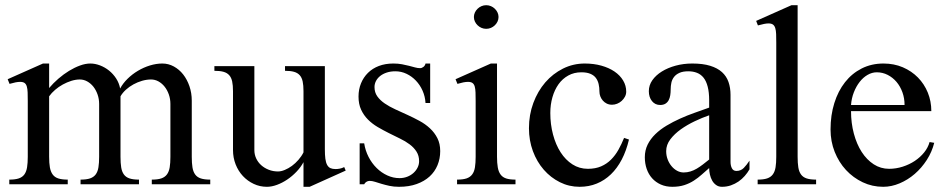

<svg xmlns="http://www.w3.org/2000/svg" viewBox="-20 -716 3677 746"><path d="M87.9 -323.2Q87.9 -342.8 87.4 -356.7Q86.9 -370.6 84.2 -379.9Q81.5 -389.2 75.4 -393.6Q69.3 -397.9 58.1 -397.9Q50.3 -397.9 40.5 -396Q30.8 -394 17.1 -390.1L9.8 -408.2L147 -469.2H170.9V-374Q187 -393.1 207 -410.4Q227.1 -427.7 248.3 -440.7Q269.5 -453.6 290.8 -461.4Q312 -469.2 331.1 -469.2Q349.6 -469.2 368.7 -461.9Q387.7 -454.6 403.8 -441.7Q419.9 -428.7 431.4 -410.9Q442.9 -393.1 446.8 -372.1Q457.5 -392.1 475.6 -409.9Q493.7 -427.7 515.9 -440.9Q538.1 -454.1 562.7 -461.7Q587.4 -469.2 610.8 -469.2Q634.3 -469.2 655.3 -457.8Q676.3 -446.3 691.7 -426.8Q707 -407.2 716.1 -380.9Q725.1 -354.5 725.1 -325.2V-106.9Q725.1 -82.5 727.8 -65.7Q730.5 -48.8 738.3 -38.1Q746.1 -27.3 760.3 -22.7Q774.4 -18.1 796.9 -18.1V0H569.8V-18.1Q592.8 -18.1 606.9 -22.9Q621.1 -27.8 628.9 -38.6Q636.7 -49.3 639.4 -66.2Q642.1 -83 642.1 -106.9V-312Q642.1 -331.5 636 -348.9Q629.9 -366.2 619.6 -379.2Q609.4 -392.1 595.7 -399.7Q582 -407.2 566.9 -407.2Q549.8 -407.2 532.2 -402.1Q514.6 -397 498.5 -388.2Q482.4 -379.4 469.2 -367.4Q456.1 -355.5 448.2 -341.8V-106.9Q448.2 -82.5 450.9 -65.7Q453.6 -48.8 461.4 -38.1Q469.2 -27.3 483.4 -22.7Q497.6 -18.1 520 -18.1V0H293V-18.1Q315.9 -18.1 330.1 -22.9Q344.2 -27.8 352.1 -38.6Q359.9 -49.3 362.5 -66.2Q365.2 -83 365.2 -106.9V-312Q365.2 -331.5 359.1 -348.9Q353 -366.2 342.8 -379.2Q332.5 -392.1 318.8 -399.7Q305.2 -407.2 290 -407.2Q274.4 -407.2 257.3 -401.9Q240.2 -396.5 224.1 -387.7Q208 -378.9 194.1 -366.9Q180.2 -355 170.9 -341.8V-106.9Q170.9 -82.5 173.8 -65.7Q176.8 -48.8 184.6 -38.1Q192.4 -27.3 206.5 -22.7Q220.7 -18.1 243.2 -18.1V0H16.1V-18.1Q39.1 -18.1 53.2 -22.9Q67.4 -27.8 75 -38.6Q82.5 -49.3 85.2 -66.2Q87.9 -83 87.9 -106.9Z M968.3 -459V-132.8Q968.3 -115.7 975.3 -100.6Q982.4 -85.4 994.9 -74.2Q1007.3 -63 1024.2 -56.4Q1041 -49.8 1060.1 -49.8Q1072.3 -49.8 1086.4 -55.7Q1100.6 -61.5 1114.3 -71.5Q1127.9 -81.5 1139.6 -95Q1151.4 -108.4 1159.2 -124V-361.8Q1159.2 -384.3 1156 -399.4Q1152.8 -414.6 1144.5 -423.8Q1136.2 -433.1 1122.3 -437Q1108.4 -440.9 1087.4 -440.9V-459H1242.2V-136.2Q1242.2 -114.3 1244.1 -99.4Q1246.1 -84.5 1251 -75.4Q1255.9 -66.4 1263.9 -62.7Q1272 -59.1 1284.2 -59.1Q1291.5 -59.1 1300.3 -60.8Q1309.1 -62.5 1317.4 -66.9L1323.2 -53.2L1183.1 9.8H1159.2V-85.9Q1148.4 -65.9 1131.8 -48.6Q1115.2 -31.2 1095.9 -18.3Q1076.7 -5.4 1056.2 2.2Q1035.6 9.8 1017.1 9.8Q989.7 9.8 965.8 -1.5Q941.9 -12.7 923.8 -32Q905.8 -51.3 895.5 -77.4Q885.3 -103.5 885.3 -132.8V-361.8Q885.3 -384.3 882.1 -399.4Q878.9 -414.6 870.6 -423.8Q862.3 -433.1 848.4 -437Q834.5 -440.9 813 -440.9V-459Z M1377.4 -159.2H1395Q1399.4 -130.9 1412.1 -106.2Q1424.8 -81.5 1443.4 -63.2Q1461.9 -44.9 1484.9 -34.4Q1507.8 -23.9 1532.2 -23.9Q1548.3 -23.9 1562.3 -29.3Q1576.2 -34.7 1586.4 -43.9Q1596.7 -53.2 1602.5 -64.9Q1608.4 -76.7 1608.4 -89.8Q1608.4 -110.8 1598.4 -126.7Q1588.4 -142.6 1571.8 -155Q1555.2 -167.5 1533.9 -177.7Q1512.7 -188 1490.7 -199Q1468.8 -210 1447.5 -222.4Q1426.3 -234.9 1409.7 -251.5Q1393.1 -268.1 1383.1 -289.8Q1373 -311.5 1373 -340.8Q1373 -368.7 1382.6 -392.1Q1392.1 -415.5 1409.7 -432.9Q1427.2 -450.2 1452.1 -459.7Q1477.1 -469.2 1508.3 -469.2Q1526.9 -469.2 1542 -466.3Q1557.1 -463.4 1569.6 -460.2Q1582 -457 1592.5 -454.1Q1603 -451.2 1612.3 -451.2Q1619.1 -451.2 1625.5 -456.3Q1631.8 -461.4 1633.3 -469.2H1651.4V-315.9H1633.3Q1631.8 -341.3 1621.8 -363.8Q1611.8 -386.2 1595.9 -402.8Q1580.1 -419.4 1559.6 -429.2Q1539.1 -439 1516.1 -439Q1497.6 -439 1482.7 -434.1Q1467.8 -429.2 1457.3 -420.9Q1446.8 -412.6 1440.9 -401.4Q1435.1 -390.1 1435.1 -377.9Q1435.1 -356.9 1446 -341.6Q1457 -326.2 1474.9 -314Q1492.7 -301.8 1515.6 -291.3Q1538.6 -280.8 1562.7 -269.8Q1586.9 -258.8 1609.9 -246.3Q1632.8 -233.9 1650.6 -217.3Q1668.5 -200.7 1679.4 -179.2Q1690.4 -157.7 1690.4 -128.9Q1690.4 -99.6 1679.9 -74.2Q1669.4 -48.8 1649.2 -30.3Q1628.9 -11.7 1599.1 -1Q1569.3 9.8 1530.3 9.8Q1509.8 9.8 1492.9 6.1Q1476.1 2.4 1462.4 -1.7Q1448.7 -5.9 1437.3 -9.5Q1425.8 -13.2 1416 -13.2Q1409.2 -13.2 1403.3 -9.3Q1397.5 -5.4 1395 0H1377.4Z M1869.1 -695.8Q1878.9 -695.8 1887.5 -692.1Q1896 -688.5 1902.6 -682.1Q1909.2 -675.8 1913.1 -667.5Q1917 -659.2 1917 -649.9Q1917 -640.6 1913.1 -632.3Q1909.2 -624 1902.6 -617.7Q1896 -611.3 1887.5 -607.7Q1878.9 -604 1869.1 -604Q1859.4 -604 1850.8 -607.7Q1842.3 -611.3 1835.7 -617.7Q1829.1 -624 1825.2 -632.3Q1821.3 -640.6 1821.3 -649.9Q1821.3 -659.2 1825.2 -667.5Q1829.1 -675.8 1835.7 -682.1Q1842.3 -688.5 1850.8 -692.1Q1859.4 -695.8 1869.1 -695.8ZM1828.1 -323.2Q1828.1 -342.8 1827.6 -356.7Q1827.1 -370.6 1824.5 -379.9Q1821.8 -389.2 1815.7 -393.6Q1809.6 -397.9 1798.3 -397.9Q1790.5 -397.9 1780.5 -396Q1770.5 -394 1757.3 -390.1L1750 -408.2L1887.2 -469.2H1911.1V-106.9Q1911.1 -82.5 1914.1 -65.7Q1917 -48.8 1924.8 -38.1Q1932.6 -27.3 1946.5 -22.7Q1960.4 -18.1 1982.9 -18.1V0H1755.9V-18.1Q1778.8 -18.1 1793 -22.9Q1807.1 -27.8 1814.9 -38.6Q1822.8 -49.3 1825.4 -66.2Q1828.1 -83 1828.1 -106.9Z M2231.9 9.8Q2190.9 9.8 2155.3 -8.1Q2119.6 -25.9 2092.8 -56.6Q2065.9 -87.4 2050.5 -128.9Q2035.2 -170.4 2035.2 -217.8Q2035.2 -270 2052.2 -315.9Q2069.3 -361.8 2098.6 -395.8Q2127.9 -429.7 2167.5 -449.5Q2207 -469.2 2252 -469.2Q2287.1 -469.2 2316.7 -460.9Q2346.2 -452.6 2367.7 -438Q2389.2 -423.3 2401.1 -403.3Q2413.1 -383.3 2413.1 -359.9Q2413.1 -349.6 2408.2 -340.3Q2403.3 -331.1 2395.5 -324Q2387.7 -316.9 2377.9 -313Q2368.2 -309.1 2357.9 -309.1Q2346.7 -309.1 2337.6 -313.5Q2328.6 -317.9 2322.3 -325.2Q2315.9 -332.5 2312.5 -341.6Q2309.1 -350.6 2309.1 -359.9Q2309.1 -376 2305.9 -389.6Q2302.7 -403.3 2294.9 -413.6Q2287.1 -423.8 2273.4 -429.4Q2259.8 -435.1 2238.8 -435.1Q2210.4 -435.1 2188 -422.6Q2165.5 -410.2 2150.1 -388.7Q2134.8 -367.2 2126.5 -338.4Q2118.2 -309.6 2118.2 -276.9Q2118.2 -232.9 2128.7 -193.4Q2139.2 -153.8 2158.2 -124.3Q2177.2 -94.7 2204.1 -77.4Q2231 -60.1 2264.2 -60.1Q2293.5 -60.1 2315.4 -69.6Q2337.4 -79.1 2354 -95.7Q2370.6 -112.3 2382.8 -134Q2395 -155.8 2404.8 -180.2L2423.8 -173.8Q2413.6 -130.4 2395.8 -96.2Q2377.9 -62 2353.5 -38.6Q2329.1 -15.1 2298.6 -2.7Q2268.1 9.8 2231.9 9.8Z M2818.4 -86.9Q2818.4 -72.8 2823.7 -62.3Q2829.1 -51.8 2841.3 -51.8Q2858.4 -51.8 2869.9 -63.5Q2881.3 -75.2 2892.1 -91.8V-58.1Q2884.3 -44.4 2873.5 -32.2Q2862.8 -20 2849.4 -10.7Q2835.9 -1.5 2819.8 4.2Q2803.7 9.8 2785.2 9.8Q2772 9.8 2762.5 2.9Q2752.9 -3.9 2747.1 -14.4Q2741.2 -24.9 2738.3 -37.8Q2735.4 -50.8 2735.4 -63Q2720.7 -50.3 2706.5 -37.6Q2692.4 -24.9 2675.8 -14.2Q2659.2 -3.4 2638.9 3.2Q2618.7 9.8 2592.3 9.8Q2567.4 9.8 2547.6 1Q2527.8 -7.8 2513.9 -23.2Q2500 -38.6 2492.7 -59.6Q2485.4 -80.6 2485.4 -105Q2485.4 -131.8 2496.3 -154.1Q2507.3 -176.3 2526.1 -194.6Q2544.9 -212.9 2569.8 -227.8Q2594.7 -242.7 2622.3 -255.1Q2649.9 -267.6 2679 -277.8Q2708 -288.1 2735.4 -297.9V-326.2Q2735.4 -357.4 2729.7 -379.2Q2724.1 -400.9 2713.6 -414.1Q2703.1 -427.2 2688 -433.1Q2672.9 -439 2654.3 -439Q2633.3 -439 2619.9 -432.9Q2606.4 -426.8 2598.9 -417Q2591.3 -407.2 2588.6 -394.8Q2585.9 -382.3 2585.9 -369.1Q2585.9 -356.9 2584.2 -345.9Q2582.5 -335 2577.9 -326.4Q2573.2 -317.9 2565.2 -313Q2557.1 -308.1 2544.9 -308.1Q2525.4 -308.1 2513.2 -323.2Q2501 -338.4 2501 -361.8Q2501 -384.8 2514.6 -404.3Q2528.3 -423.8 2551.5 -438.2Q2574.7 -452.6 2605.2 -460.9Q2635.7 -469.2 2669.9 -469.2Q2710.9 -469.2 2739.3 -460.4Q2767.6 -451.7 2785.2 -435.8Q2802.7 -419.9 2810.5 -397.5Q2818.4 -375 2818.4 -347.2ZM2735.4 -268.1Q2708.5 -258.8 2679.2 -244.9Q2649.9 -231 2625.2 -213.4Q2600.6 -195.8 2584.5 -174.6Q2568.4 -153.3 2568.4 -128.9Q2568.4 -111.8 2574 -96.9Q2579.6 -82 2589.1 -70.6Q2598.6 -59.1 2610.8 -52.5Q2623 -45.9 2636.2 -45.9Q2649.9 -45.9 2662.6 -49.8Q2675.3 -53.7 2687.3 -60.8Q2699.2 -67.9 2710.9 -76.9Q2722.7 -85.9 2735.4 -96.2Z M3079.1 -106.9Q3079.1 -82.5 3081.8 -65.7Q3084.5 -48.8 3092.3 -38.1Q3100.1 -27.3 3114.3 -22.7Q3128.4 -18.1 3150.9 -18.1V0H2923.8V-18.1Q2946.8 -18.1 2960.9 -22.9Q2975.1 -27.8 2982.9 -38.6Q2990.7 -49.3 2993.4 -66.2Q2996.1 -83 2996.1 -106.9V-549.8Q2996.1 -569.3 2995.6 -583.5Q2995.1 -597.7 2992.2 -606.9Q2989.3 -616.2 2983.2 -620.6Q2977.1 -625 2965.8 -625Q2958.5 -625 2948.5 -623Q2938.5 -621.1 2924.8 -617.2L2918 -634.8L3055.2 -695.8H3079.1Z M3411.6 9.8Q3369.1 9.8 3332 -7.8Q3294.9 -25.4 3267.1 -55.4Q3239.3 -85.4 3223.1 -126Q3207 -166.5 3207 -212.9Q3207 -268.6 3221.7 -315.4Q3236.3 -362.3 3263.2 -396.5Q3290 -430.7 3328.1 -450Q3366.2 -469.2 3412.6 -469.2Q3453.6 -469.2 3487.8 -454.6Q3522 -439.9 3546.6 -414.8Q3571.3 -389.6 3585 -356Q3598.6 -322.3 3598.6 -284.2H3286.6Q3286.6 -237.8 3297.6 -196.8Q3308.6 -155.8 3328.1 -125.5Q3347.7 -95.2 3374.8 -77.6Q3401.9 -60.1 3434.6 -60.1Q3461.4 -60.1 3487.3 -68.4Q3513.2 -76.7 3534.4 -90.8Q3555.7 -105 3570.8 -123.8Q3585.9 -142.6 3591.8 -164.1L3609.9 -161.1Q3601.1 -126 3581.1 -94.7Q3561 -63.5 3534.2 -40.3Q3507.3 -17.1 3475.6 -3.7Q3443.8 9.8 3411.6 9.8ZM3494.6 -308.1Q3494.6 -334.5 3486.3 -357.4Q3478 -380.4 3463.4 -397.7Q3448.7 -415 3429 -425Q3409.2 -435.1 3386.7 -435.1Q3368.2 -435.1 3350.8 -425Q3333.5 -415 3320.1 -397.7Q3306.6 -380.4 3297.6 -357.4Q3288.6 -334.5 3286.6 -308.1Z"/></svg>

Font: Warasṭra
Style: Regular
Weight: 400
Designer: R.S. Wihananto
Foundry: R.S. Wihananto
Version: Version 2.0.1